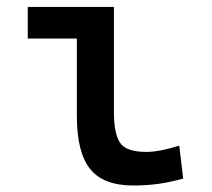

<svg xmlns="http://www.w3.org/2000/svg" viewBox="-20 -538 626 567"><path d="M373 9.8Q285.2 9.8 246.1 -39.1Q207 -87.9 207 -195.3V-424.3H62V-517.6H316.4V-206.5Q316.4 -145 334 -117.2Q351.6 -89.4 412.1 -89.4Q450.7 -89.4 509.3 -107.9L521 -10.7Q482.9 0 448 4.9Q413.1 9.8 373 9.8Z"/></svg>

Font: Caskaydia Cove Medium
Style: Regular
Weight: 500
Monospace: yes
Designer: Aaron Bell
Foundry: Saja Typeworks
Version: Version 4.300; ttfautohint (v1.8.3)